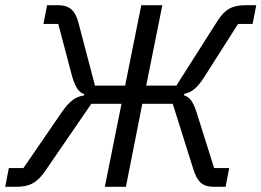

<svg xmlns="http://www.w3.org/2000/svg" viewBox="-31 -718 1005 738"><path d="M-11 0H31C83 0 112 -15 145 -64L320 -319H436L372 0H453L516 -319H633L712 -68C728 -17 749 0 791 0H836L850 -72H792L725 -285C710 -332 696 -345 676 -352L677 -357C704 -363 725 -377 751 -417L884 -626H940L954 -698H915C861 -698 834 -683 804 -636L647 -389H531L593 -698H512L450 -389H334L271 -629C258 -680 234 -698 192 -698H150L136 -626H193L246 -425C260 -378 273 -363 293 -356L292 -351C260 -347 236 -329 208 -289L59 -72H3Z"/></svg>

Font: LVC Sans
Style: Italic
Weight: 400
Italic angle: -11.31°
Designer: Mike Abbink, Paul van der Laan, Pieter van Rosmalen
Foundry: Bold Monday
Version: Version 3.0